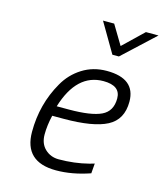

<svg xmlns="http://www.w3.org/2000/svg" viewBox="-111 -819 778 912"><g transform="rotate(15 277.5 -362.5)"><path d="M249 -44Q326 -44 396 -62L420 -69L416 -20Q329 10 250 10Q93 10 93 -138Q93 -274 158 -387Q189 -442 242 -475.5Q295 -509 362 -509Q503 -509 503 -395Q503 -307 435 -271.5Q367 -236 222 -236H166Q154 -186 154 -141Q154 -96 181.5 -70Q209 -44 249 -44ZM234 -285Q344 -285 393.5 -308.5Q443 -332 443 -395Q443 -458 359 -458Q228 -458 175 -285ZM399 -590H367L282 -735H337L394 -640L493 -735H555Z"/></g></svg>

Font: Titillium Web Light
Style: Italic
Weight: 300
Italic angle: -13°
Version: Version 1.002;PS 57.000;hotconv 1.0.70;makeotf.lib2.5.55311